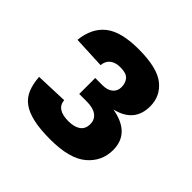

<svg xmlns="http://www.w3.org/2000/svg" viewBox="-115 -822 612 612"><g transform="rotate(45 191.0 -516.5)"><path d="M186 -315Q140 -315 109 -322Q78 -329 59 -343Q40 -357 31 -379Q22 -401 20 -431L129 -435Q132 -397 186 -397Q212 -397 227 -407.5Q242 -418 242 -440Q242 -460 227 -471.5Q212 -483 182 -483H149V-555H182Q204 -555 216.5 -565.5Q229 -576 229 -593Q229 -613 218.5 -624.5Q208 -636 182 -636Q160 -636 147 -626Q134 -616 132 -596L23 -601Q29 -659 66 -688.5Q103 -718 182 -718Q266 -718 301.5 -689.5Q337 -661 337 -615Q337 -543 261 -525Q352 -509 352 -433Q352 -382 312.5 -348.5Q273 -315 186 -315Z"/></g></svg>

Font: Geist ExtBd
Style: Regular
Weight: 400
Designer: Basement.studio, Andrés Briganti, Mateo Zaragoza
Foundry: Basement.studio, Vercel, Andrés Briganti, Guido Ferreyra, Mateo Zaragoza
Version: Version 1.401